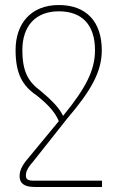

<svg xmlns="http://www.w3.org/2000/svg" viewBox="-20 -512 459 764"><path d="M115 207C90 207 83 201 83 186C83 173 88 158 111 132L248 -41C343 -152 385 -227 385 -312C385 -425 324 -492 214 -492C103 -492 42 -418 42 -313C42 -219 69 -171 125 -133C178 -91 201 -61 214 -30L91 119C64 150 58 171 58 189C58 215 73 232 118 232H386V207ZM142 -150C93 -186 69 -226 69 -313C69 -410 123 -467 214 -467C304 -467 358 -416 358 -312C358 -233 322 -162 231 -51C217 -80 192 -108 142 -150Z"/></svg>

Font: Noto Sans Armenian SemiCondensed Thin
Style: Regular
Weight: 100
Width: 4
Designer: Monotype Design Team
Foundry: Monotype Imaging Inc.
Version: Version 2.008